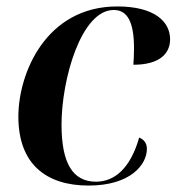

<svg xmlns="http://www.w3.org/2000/svg" viewBox="-20 -566 548 596"><path d="M255 10C385 10 436 -55 436 -104C436 -123 425 -134 412 -139C385 -44 336 -2 278 -2C206 -2 171 -59 171 -179C171 -320 232 -535 333 -535C376 -535 396 -497 396 -416C396 -396 395 -379 394 -365C476 -365 508 -400 508 -444C508 -498 461 -546 344 -546C123 -546 37 -339 37 -204C37 -57 123 10 255 10Z"/></svg>

Font: Noto Serif Display SemiBold
Style: Italic
Weight: 600
Italic angle: -12°
Designer: Monotype Design Team
Foundry: Monotype Imaging Inc.
Version: Version 2.009